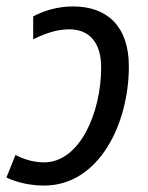

<svg xmlns="http://www.w3.org/2000/svg" viewBox="-36 -566 460 596"><path d="M101 10C271 10 364 -181 364 -360C364 -484 297 -546 191 -546C143 -546 100 -533 67 -515V-444C104 -462 140 -475 179 -475C242 -475 278 -433 278 -357C278 -215 211 -62 101 -62C66 -62 35 -73 12 -85L-16 -15C17 1 59 10 101 10Z"/></svg>

Font: Noto Sans SemiCondensed
Style: Italic
Weight: 400
Width: 4
Italic angle: -12°
Designer: Monotype Design Team
Foundry: Monotype Imaging Inc.
Version: Version 2.013